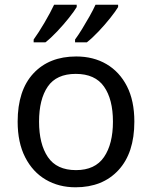

<svg xmlns="http://www.w3.org/2000/svg" viewBox="-20 -786 645 816"><path d="M551 -269Q551 -136 483.5 -63Q416 10 301 10Q230 10 174.5 -22.5Q119 -55 87 -117.5Q55 -180 55 -269Q55 -402 122 -474Q189 -546 304 -546Q377 -546 432.5 -513.5Q488 -481 519.5 -419.5Q551 -358 551 -269ZM146 -269Q146 -174 183.5 -118.5Q221 -63 303 -63Q384 -63 422 -118.5Q460 -174 460 -269Q460 -364 422 -418Q384 -472 302 -472Q220 -472 183 -418Q146 -364 146 -269ZM482 -756Q472 -739 449 -710Q426 -681 399 -652.5Q372 -624 349 -606H299V-618Q313 -637 329 -663Q345 -689 360.5 -716.5Q376 -744 386 -766H482ZM306 -756Q296 -739 273 -710Q250 -681 223 -652.5Q196 -624 173 -606H123V-618Q144 -647 169 -689.5Q194 -732 210 -766H306Z"/></svg>

Font: Noto Sans Lepcha
Style: Regular
Weight: 400
Designer: Monotype Design Team
Foundry: Monotype Imaging Inc.
Version: Version 2.006; ttfautohint (v1.8.4.7-5d5b)